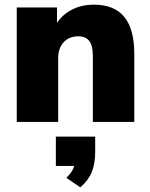

<svg xmlns="http://www.w3.org/2000/svg" viewBox="-20 -524 645 825"><path d="M557 -292V0H379V-284Q379 -328 363.5 -348Q348 -368 317 -368Q277 -368 253.5 -342.5Q230 -317 230 -274V0H52V-492H225V-426Q251 -464 292 -484Q333 -504 383 -504Q471 -504 514 -451.5Q557 -399 557 -292ZM389 63V130Q389 179 374.5 215Q360 251 325 281L265 240Q291 216 299 189H220V63Z"/></svg>

Font: wassup Sans
Style: Black
Weight: 900
Version: Version 2.001